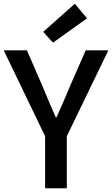

<svg xmlns="http://www.w3.org/2000/svg" viewBox="-23 -1006 599 1026"><path d="M218 0H334V-278L556 -737H435L349 -541C327 -486 303 -434 279 -379H275C250 -434 229 -486 206 -541L121 -737H-3L218 -278ZM260 -778 442 -908 377 -986 208 -836Z"/></svg>

Font: Noto Sans CJK SC Medium
Style: Regular
Weight: 500
Designer: Ryoko NISHIZUKA 西塚涼子 (kana, bopomofo & ideographs); Paul D. Hunt (Latin, Greek & Cyrillic); Sandoll Communications 산돌커뮤니
Foundry: Adobe
Version: Version 2.004;hotconv 1.0.118;makeotfexe 2.5.65603